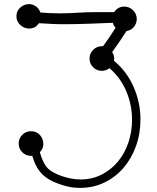

<svg xmlns="http://www.w3.org/2000/svg" viewBox="-20 -753 764 935"><path d="M137 6H131Q106 6 88.5 -11.5Q71 -29 71 -54Q71 -79 88.5 -96.5Q106 -114 131 -114Q158 -114 174.5 -95.5Q191 -77 191 -51Q191 -29 174 -12Q189 43 214 68Q223 77 240 86.5Q257 96 278 103.5Q299 111 323.5 116Q348 121 372 121Q429 121 475.5 97Q522 73 555 33Q588 -7 605.5 -59.5Q623 -112 623 -170Q623 -242 595 -308.5Q567 -375 513 -421Q497 -408 476 -408Q451 -408 433.5 -425.5Q416 -443 416 -468Q416 -493 434 -510.5Q452 -528 476 -528H482Q499 -551 514 -573.5Q529 -596 543 -618Q534 -627 529 -642L429 -638Q351 -635 295 -635Q261 -635 231.5 -636.5Q202 -638 170 -640L163 -632Q155 -622 144 -618Q133 -614 121 -614Q98 -614 79 -631Q60 -648 60 -674Q60 -700 79 -716.5Q98 -733 121 -733Q138 -733 153.5 -723Q169 -713 177 -692Q201 -690 225.5 -689Q250 -688 275 -688Q313 -688 357 -691Q401 -694 450 -694H536Q545 -708 558 -714.5Q571 -721 585 -721Q610 -721 628 -703Q646 -685 646 -660Q646 -638 629 -618Q616 -605 596 -602Q580 -577 562.5 -551Q545 -525 526 -499Q536 -486 536 -468Q536 -465 535.5 -462Q535 -459 535 -457Q598 -405 631 -329Q664 -253 664 -172Q664 -102 642 -41Q620 20 581 65Q542 110 488 136Q434 162 370 162Q350 162 328.5 159Q307 156 283 148Q251 138 227.5 125.5Q204 113 187 96.5Q170 80 158 58Q146 36 137 6Z"/></svg>

Font: Nelagoney
Style: Regular
Weight: 400
Designer: Kanati
Foundry: Kanati and Michael Everson
Version: Version 2.000